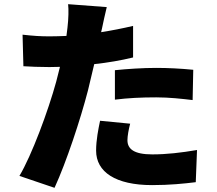

<svg xmlns="http://www.w3.org/2000/svg" viewBox="-20 -839 1040 919"><path d="M530 -503V-362C594 -370 656 -373 728 -373C790 -373 852 -366 902 -360L905 -505C844 -511 784 -514 728 -514C663 -514 588 -509 530 -503ZM603 -247 459 -261C451 -223 440 -169 440 -118C440 -16 533 47 708 47C792 47 860 40 917 33L923 -121C846 -108 777 -100 709 -100C621 -100 590 -126 590 -168C590 -188 596 -221 603 -247ZM217 -665C174 -665 142 -667 88 -673L92 -522C126 -520 165 -518 216 -518L267 -519L249 -448C211 -309 132 -96 73 3L241 60C298 -64 365 -267 401 -406L431 -532C496 -539 560 -550 617 -564V-715C566 -703 515 -693 464 -685L468 -702C473 -725 483 -774 491 -805L306 -819C309 -794 308 -749 303 -707L298 -667C270 -666 244 -665 217 -665Z"/></svg>

Font: Noto Sans CJK TC Black
Style: Regular
Weight: 900
Designer: Ryoko NISHIZUKA 西塚涼子 (kana, bopomofo & ideographs); Paul D. Hunt (Latin, Greek & Cyrillic); Sandoll Communications 산돌커뮤니
Foundry: Adobe
Version: Version 2.004;hotconv 1.0.118;makeotfexe 2.5.65603